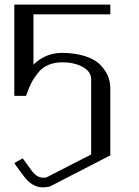

<svg xmlns="http://www.w3.org/2000/svg" viewBox="-20 -812 602 832"><path d="M458 -792V-750H125V-532.2Q177.7 -583 250 -583Q308.6 -582 351.1 -567.9Q393.6 -553.7 415.5 -530.3Q437.5 -506.8 447.3 -483.4Q457 -460 458 -433.6V-138.7L196.3 -3.9Q176.8 0 167 0Q121.1 0 86.9 -43.9Q82 -49.8 63 -75.7Q43.9 -101.6 42 -105.5Q47.9 -109.4 58.6 -114.7Q69.3 -120.1 78.1 -126Q80.1 -123 99.6 -96.7Q119.1 -70.3 121.1 -67.4Q142.6 -42 167 -42Q175.8 -42 180.7 -43L375 -142.6V-467.8Q375 -502 338.4 -522Q301.8 -542 250 -542Q215.8 -542 189 -530.3Q162.1 -518.6 144 -495.6Q126 -472.7 115.2 -451.2Q104.5 -429.7 92.8 -396.5H42V-792Z"/></svg>

Font: wanta
Style: Medium
Weight: 500
Version: Version 0.91